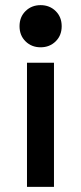

<svg xmlns="http://www.w3.org/2000/svg" viewBox="-20 -527 316 747"><path d="M85 200V-283H190V200ZM138 -507Q173 -507 196.5 -484Q220 -461 220 -425Q220 -389 196.5 -366Q173 -343 138 -343Q103 -343 79.5 -366Q56 -389 56 -425Q56 -461 79.5 -484Q103 -507 138 -507Z"/></svg>

Font: Space Grotesk Medium
Style: Regular
Weight: 500
Designer: Florian Karsten
Foundry: Florian Karsten
Version: Version 2.000